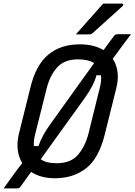

<svg xmlns="http://www.w3.org/2000/svg" viewBox="-48 -965 744 1061"><path d="M522 -945H626Q632 -945 633 -940Q634 -935 628 -930Q604 -908 586.5 -892.5Q569 -877 552.5 -862Q536 -847 515.5 -828.5Q495 -810 465 -783Q462 -780 457.5 -777.5Q453 -775 447 -775H371Q410 -820 446 -859.5Q482 -899 522 -945ZM393 -720Q471 -720 524 -688Q537 -705 549.5 -722.5Q562 -740 575 -757Q584 -770 589 -773Q594 -776 604 -776H676Q650 -742 624.5 -707.5Q599 -673 575 -640Q596 -609 601.5 -567.5Q607 -526 594 -475L530 -218Q497 -88 426.5 -34Q356 20 256 20Q177 20 124 -15Q108 6 95 25Q82 44 67 64Q60 73 57 74.5Q54 76 47 76H-28Q-2 40 26.5 0.5Q55 -39 75 -64Q55 -96 50 -137.5Q45 -179 57 -228L121 -485Q151 -607 219.5 -663.5Q288 -720 393 -720ZM147 -226Q142 -208 140 -191Q138 -174 139 -158H165Q183 -215 231 -280Q296 -372 359 -459Q422 -546 472 -616Q441 -637 383 -637Q308 -637 268 -592.5Q228 -548 210 -477ZM421 -424Q360 -339 298.5 -254Q237 -169 177 -85Q207 -63 265 -63Q342 -63 382 -108.5Q422 -154 441 -227L503 -478Q514 -518 510 -549H485Q479 -524 462.5 -491.5Q446 -459 421 -424Z"/></svg>

Font: Recursive Mn Lnr St
Style: Italic
Weight: 400
Italic angle: -15°
Monospace: yes
Version: Version 1.079;hotconv 1.0.112;makeotfexe 2.5.65598; ttfautoh